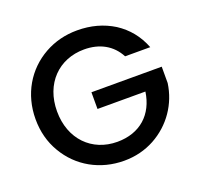

<svg xmlns="http://www.w3.org/2000/svg" viewBox="-124 -840 1020 983"><g transform="rotate(-20 386.5 -349.0)"><path d="M85 -166C148 -58 261 6 392 6C453 6 508 -8 558 -35C657 -89 721 -184 736 -292V-381H353V-290H614C597 -171 516 -97 392 -97C254 -97 154 -197 154 -349C154 -500 254 -600 392 -600C476 -600 542 -564 578 -495H715C689 -562 647 -613 590 -650C532 -686 466 -704 392 -704C327 -704 268 -689 214 -659C105 -598 37 -485 37 -349C37 -281 53 -220 85 -166Z"/></g></svg>

Font: Poppins Medium
Style: Regular
Weight: 500
Designer: Ninad Kale (Devanagari), Jonny Pinhorn (Latin)
Foundry: Indian Type Foundry
Version: 4.004